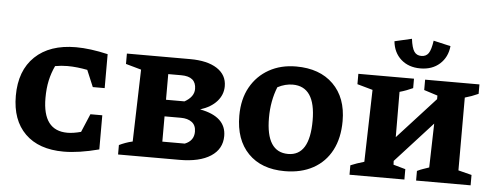

<svg xmlns="http://www.w3.org/2000/svg" viewBox="-50 -874 2608 1014"><g transform="rotate(5 1254.0 -366.5)"><path d="M315 10Q183 10 110.5 -61.5Q38 -133 38 -262Q38 -396 116 -470.5Q194 -545 333 -545Q370 -545 412.5 -539.5Q455 -534 502 -523V-343H439L402 -431Q376 -436 349.5 -439Q323 -442 296 -442Q264 -442 231 -436Q213 -398 204 -356.5Q195 -315 195 -264Q195 -91 326 -91Q357 -91 398 -102L439 -199H502V-18Q395 10 315 10Z M1014 -275Q1153 -249 1153 -146Q1153 -77 1094 -38.5Q1035 0 928 0H603V-50Q617 -57 636 -64Q655 -71 674 -75L685 -457L603 -480V-535H938Q1030 -535 1081.5 -501.5Q1133 -468 1133 -408Q1133 -363 1102 -328Q1071 -293 1014 -275ZM899 -446H830V-310H928Q978 -338 978 -380Q978 -446 899 -446ZM917 -222H830V-88H949Q997 -107 997 -155Q997 -189 975 -205.5Q953 -222 917 -222Z M1487 11Q1363 11 1293 -61Q1223 -133 1223 -260Q1223 -348 1258.5 -411.5Q1294 -475 1356.5 -510Q1419 -545 1500 -545Q1625 -545 1697 -474Q1769 -403 1769 -279Q1769 -189 1735 -124Q1701 -59 1637.5 -24Q1574 11 1487 11ZM1497 -81Q1611 -81 1611 -268Q1611 -448 1490 -448Q1471 -448 1451 -443Q1431 -438 1410 -427Q1380 -352 1380 -263Q1380 -81 1497 -81Z M2153 -592Q2091 -592 2051 -627.5Q2011 -663 2005 -723L2096 -744Q2102 -696 2115 -677Q2128 -658 2153 -658Q2178 -658 2191 -676.5Q2204 -695 2211 -744L2302 -723Q2296 -664 2256 -628Q2216 -592 2153 -592ZM1830 0V-50Q1847 -57 1864 -63Q1881 -69 1902 -75L1912 -457L1830 -480V-535H2125V-485Q2110 -478 2091.5 -471Q2073 -464 2055 -459L2056 -219L2256 -438V-457L2184 -480V-535H2472V-485Q2437 -469 2401 -459V-73L2472 -55V0H2183V-51Q2199 -59 2214 -64Q2229 -69 2246 -75L2252 -308L2056 -93L2057 -73L2121 -55V0Z"/></g></svg>

Font: Piazzolla SC
Style: Bold
Weight: 700
Designer: Juan Pablo del Peral
Foundry: Huerta Tipografica
Version: Version 1.330